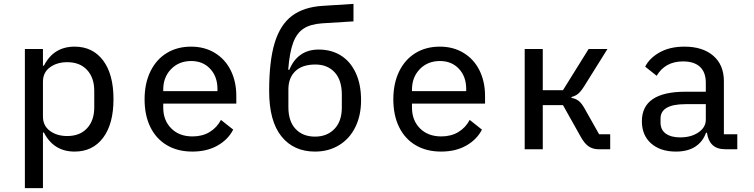

<svg xmlns="http://www.w3.org/2000/svg" viewBox="-20 -768 3880 988"><path d="M108 -516H201V-430H206Q256 -528 364 -528Q457 -528 510.5 -457Q564 -386 564 -258Q564 -130 510.5 -59Q457 12 364 12Q256 12 206 -86H201V200H108ZM326 -68Q391 -68 428 -108Q465 -148 465 -215V-301Q465 -368 428 -408Q391 -448 326 -448Q273 -448 237 -421.5Q201 -395 201 -348V-168Q201 -121 237 -94.5Q273 -68 326 -68Z M724 -257Q724 -339 754 -400.5Q784 -462 838 -495Q892 -528 963 -528Q1033 -528 1086 -495.5Q1139 -463 1167.5 -405.5Q1196 -348 1196 -274V-235H820V-214Q820 -149 861 -107.5Q902 -66 971 -66Q1021 -66 1058.5 -88.5Q1096 -111 1117 -151L1180 -101Q1154 -50 1099.5 -19Q1045 12 970 12Q894 12 838.5 -21Q783 -54 753.5 -114.5Q724 -175 724 -257ZM1099 -299V-310Q1099 -374 1061.5 -414Q1024 -454 964 -454Q901 -454 860.5 -412.5Q820 -371 820 -307V-299Z M1365 -300Q1365 -454 1393.5 -547.5Q1422 -641 1482.5 -686.5Q1543 -732 1642 -738L1799 -748V-658L1638 -648Q1578 -644 1542.5 -621Q1507 -598 1488.5 -548Q1470 -498 1463 -409H1469Q1489 -459 1527 -486Q1565 -513 1620 -513Q1685 -513 1734 -482.5Q1783 -452 1810.5 -393Q1838 -334 1838 -252Q1838 -174 1808.5 -114Q1779 -54 1725 -21Q1671 12 1601 12Q1491 12 1428 -66.5Q1365 -145 1365 -300ZM1601 -65Q1663 -65 1701 -104.5Q1739 -144 1739 -215V-281Q1739 -356 1702 -396Q1665 -436 1603 -436Q1535 -436 1499.5 -401.5Q1464 -367 1464 -308V-216Q1464 -144 1501 -104.5Q1538 -65 1601 -65Z M2004 -257Q2004 -339 2034 -400.5Q2064 -462 2118 -495Q2172 -528 2243 -528Q2313 -528 2366 -495.5Q2419 -463 2447.5 -405.5Q2476 -348 2476 -274V-235H2100V-214Q2100 -149 2141 -107.5Q2182 -66 2251 -66Q2301 -66 2338.5 -88.5Q2376 -111 2397 -151L2460 -101Q2434 -50 2379.5 -19Q2325 12 2250 12Q2174 12 2118.5 -21Q2063 -54 2033.5 -114.5Q2004 -175 2004 -257ZM2379 -299V-310Q2379 -374 2341.5 -414Q2304 -454 2244 -454Q2181 -454 2140.5 -412.5Q2100 -371 2100 -307V-299Z M2680 -516H2773V-304H2877L3009 -516H3106L2986 -324Q2969 -297 2955 -285.5Q2941 -274 2921 -269V-264Q2942 -261 2957.5 -249Q2973 -237 2988 -210L3063 -77H3120V0H3060Q3031 0 3009.5 -14.5Q2988 -29 2969 -63L2877 -227H2773V0H2680Z M3618 -85H3613Q3597 -39 3558 -13.5Q3519 12 3458 12Q3378 12 3330.5 -30Q3283 -72 3283 -144Q3283 -296 3507 -296H3612V-342Q3612 -396 3582 -424Q3552 -452 3495 -452Q3403 -452 3359 -378L3300 -425Q3322 -469 3374.5 -498.5Q3427 -528 3502 -528Q3596 -528 3650.5 -481Q3705 -434 3705 -350V-77H3774V0H3713Q3669 0 3646 -22.5Q3623 -45 3618 -85ZM3480 -61Q3537 -61 3574.5 -87Q3612 -113 3612 -152V-232H3508Q3379 -232 3379 -158V-137Q3379 -100 3406 -80.5Q3433 -61 3480 -61Z"/></svg>

Font: Writer
Style: Regular
Weight: 400
Monospace: yes
Designer: Mike Abbink, Paul van der Laan, Pieter van Rosmalen
Foundry: Bold Monday
Version: Version 2.001 2020